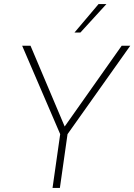

<svg xmlns="http://www.w3.org/2000/svg" viewBox="-20 -921 658 941"><path d="M237.5 0H273.5L311 -263.5L618.5 -697H576.5L297 -301L129.5 -697H88.5L275 -263.5ZM345 -761.5H374L501.5 -901H463Z"/></svg>

Font: HK Grotesk ExtraLight
Style: Italic
Weight: 200
Italic angle: -16°
Designer: Alfredo Marco Pradil
Foundry: Hanken Design Co.
Version: Version 3.001;FEAKit 1.0